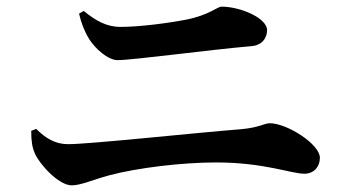

<svg xmlns="http://www.w3.org/2000/svg" viewBox="-20 -650 1040 578"><path d="M736 -511C768 -513 784 -535 784 -559C784 -596 703 -630 647 -630C634 -630 611 -605 541 -591C485 -580 398 -569 343 -569C300 -569 268 -588 232 -617L218 -609C224 -583 233 -558 248 -533C267 -503 305 -469 334 -469C380 -469 608 -500 736 -511ZM74 -256C74 -224 77 -206 85 -188C98 -157 156 -92 196 -92C223 -92 260 -109 308 -122C394 -145 529 -161 630 -161C775 -161 857 -127 896 -127C925 -127 943 -148 943 -175C943 -216 844 -279 792 -279C775 -279 762 -266 705 -261C566 -250 250 -216 185 -216C146 -216 117 -234 89 -262Z"/></svg>

Font: Noto Serif SC
Style: Bold
Weight: 700
Designer: Ryoko NISHIZUKA 西塚涼子 (kana & ideographs); Frank Grießhammer (Latin, Greek & Cyrillic); Wenlong ZHANG 张文龙 (bopomofo); San
Foundry: Adobe
Version: Version 2.001;hotconv 1.1.0;makeotfexe 2.6.0